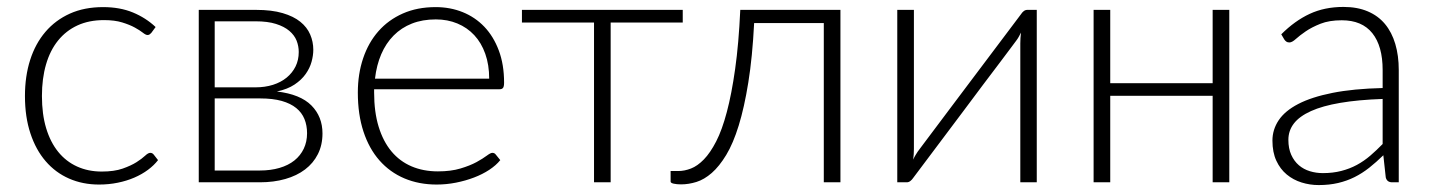

<svg xmlns="http://www.w3.org/2000/svg" viewBox="-20 -526 4133 554"><path d="M416.5 -431Q414 -428.5 411.8 -426.8Q409.5 -425 405.5 -425Q400.5 -425 392 -431.8Q383.5 -438.5 369 -446.5Q354.5 -454.5 332.8 -461.2Q311 -468 280 -468Q237 -468 203.8 -452.8Q170.5 -437.5 147.5 -409Q124.5 -380.5 112.8 -340Q101 -299.5 101 -249Q101 -196.5 113.2 -156Q125.5 -115.5 148 -87.8Q170.5 -60 202.5 -45.5Q234.5 -31 273.5 -31Q309.5 -31 333.8 -39.5Q358 -48 373.8 -58Q389.5 -68 398.5 -76.5Q407.5 -85 413.5 -85Q419.5 -85 423.5 -80L436 -64Q424.5 -49 407 -36Q389.5 -23 367.5 -13.5Q345.5 -4 319.8 1.2Q294 6.5 266 6.5Q218.5 6.5 179.2 -10.8Q140 -28 111.8 -60.8Q83.5 -93.5 67.8 -141Q52 -188.5 52 -249Q52 -306 67 -353Q82 -400 111 -434Q140 -468 181.8 -486.8Q223.5 -505.5 277.5 -505.5Q326 -505.5 363.5 -490Q401 -474.5 429 -448Z M729.5 -34Q761 -34 786.5 -41.5Q812 -49 829.5 -63Q847 -77 856.5 -97Q866 -117 866 -141.5Q866 -164 858.5 -182.5Q851 -201 834.8 -214.2Q818.5 -227.5 792.8 -234.8Q767 -242 731 -242H599.5V-34ZM599.5 -464.5V-274H717.5Q744.5 -274 767.5 -281.2Q790.5 -288.5 807 -302Q823.5 -315.5 832.8 -334.2Q842 -353 842 -376Q842 -393 835.8 -408.8Q829.5 -424.5 814.8 -437Q800 -449.5 776.2 -457Q752.5 -464.5 717.5 -464.5ZM719 -497.5Q764 -497.5 795.5 -488.2Q827 -479 846.5 -463.2Q866 -447.5 875 -426.5Q884 -405.5 884 -382.5Q884 -366 879 -347.8Q874 -329.5 862 -312.5Q850 -295.5 829.8 -282Q809.5 -268.5 779 -262Q846.5 -254 878.5 -221.8Q910.5 -189.5 910.5 -141Q910.5 -107.5 897.2 -81.2Q884 -55 860.2 -37Q836.5 -19 803.2 -9.5Q770 0 730 0H553.5V-497.5Z M1391.5 -299Q1391.5 -339 1380.2 -370.8Q1369 -402.5 1348.5 -424.5Q1328 -446.5 1299.8 -458.2Q1271.5 -470 1237.5 -470Q1199 -470 1168.5 -458Q1138 -446 1115.8 -423.5Q1093.5 -401 1080 -369.5Q1066.5 -338 1062 -299ZM1059.5 -268.5V-259Q1059.5 -203 1072.5 -160.5Q1085.5 -118 1109.5 -89.2Q1133.5 -60.5 1167.5 -46Q1201.5 -31.5 1243.5 -31.5Q1281 -31.5 1308.5 -39.8Q1336 -48 1354.8 -58.2Q1373.5 -68.5 1384.5 -76.8Q1395.5 -85 1400.5 -85Q1407 -85 1410.5 -80L1423.5 -64Q1411.5 -49 1391.8 -36Q1372 -23 1347.8 -13.8Q1323.5 -4.5 1295.8 1Q1268 6.5 1240 6.5Q1189 6.5 1147 -11.2Q1105 -29 1075 -63Q1045 -97 1028.8 -146.2Q1012.5 -195.5 1012.5 -259Q1012.5 -312.5 1027.8 -357.8Q1043 -403 1071.8 -435.8Q1100.5 -468.5 1142.2 -487Q1184 -505.5 1237 -505.5Q1279 -505.5 1315 -491Q1351 -476.5 1377.5 -448.8Q1404 -421 1419.2 -380.5Q1434.5 -340 1434.5 -287.5Q1434.5 -276.5 1431.5 -272.5Q1428.5 -268.5 1421.5 -268.5Z M1950 -461H1742V0H1694V-461H1486V-497.5H1950Z M2405 0H2357V-459.5H2156Q2151 -361 2139.2 -288.2Q2127.5 -215.5 2111.5 -163.8Q2095.5 -112 2075.5 -79Q2055.5 -46 2033.8 -27Q2012 -8 1989.5 -1Q1967 6 1945 6Q1933 6 1924 4Q1915 2 1915 -2V-32.5H1937Q1955 -32.5 1973.8 -39.8Q1992.5 -47 2011 -66Q2029.5 -85 2046.5 -118Q2063.5 -151 2077.2 -202.8Q2091 -254.5 2101.2 -327Q2111.5 -399.5 2116 -497.5H2405Z M2971.5 -497.5V0H2924V-401Q2924 -408 2924.5 -416Q2925 -424 2926 -432Q2922.5 -425 2919.2 -419.2Q2916 -413.5 2912.5 -409Q2911.5 -408 2898.5 -390.2Q2885.5 -372.5 2864.2 -344.5Q2843 -316.5 2816.2 -281Q2789.5 -245.5 2762 -208.5Q2697 -122 2614.5 -12Q2611.5 -7.5 2606.8 -3.8Q2602 0 2596.5 0H2569V-497.5H2617V-96.5Q2617 -89.5 2616.5 -81.5Q2616 -73.5 2615 -65.5Q2618 -72.5 2621.5 -78.2Q2625 -84 2628 -88.5Q2628.5 -89.5 2641.8 -107Q2655 -124.5 2676.2 -152.8Q2697.5 -181 2724 -216.5Q2750.5 -252 2778.5 -289Q2843.5 -375.5 2926 -485Q2929 -490 2933.8 -493.8Q2938.5 -497.5 2944 -497.5Z M3527 -497.5V0H3479V-249.5H3183.5V0H3135.5V-497.5H3183.5V-286H3479V-497.5Z M3969.5 -240.5Q3898.5 -238 3847.2 -229.2Q3796 -220.5 3762.8 -205.5Q3729.5 -190.5 3713.5 -169.8Q3697.5 -149 3697.5 -122.5Q3697.5 -97.5 3705.8 -79.2Q3714 -61 3727.8 -49.2Q3741.5 -37.5 3759.5 -32Q3777.5 -26.5 3797 -26.5Q3826 -26.5 3850.2 -32.8Q3874.5 -39 3895.2 -50.2Q3916 -61.5 3934 -77Q3952 -92.5 3969.5 -110.5ZM3677 -427Q3716 -466 3759 -486Q3802 -506 3856.5 -506Q3896.5 -506 3926.5 -493.2Q3956.5 -480.5 3976.2 -456.8Q3996 -433 4006 -399.2Q4016 -365.5 4016 -324V0H3997Q3982 0 3978.5 -14L3971.5 -78Q3951 -58 3930.8 -42Q3910.5 -26 3888.5 -15Q3866.5 -4 3841 2Q3815.5 8 3785 8Q3759.5 8 3735.5 0.5Q3711.5 -7 3692.8 -22.5Q3674 -38 3662.8 -62.2Q3651.5 -86.5 3651.5 -120.5Q3651.5 -152 3669.5 -179Q3687.5 -206 3726 -226Q3764.5 -246 3824.8 -258Q3885 -270 3969.5 -272V-324Q3969.5 -393 3939.8 -430.2Q3910 -467.5 3851.5 -467.5Q3815.5 -467.5 3790.2 -457.5Q3765 -447.5 3747.5 -435.5Q3730 -423.5 3719 -413.5Q3708 -403.5 3700.5 -403.5Q3695 -403.5 3691.5 -406Q3688 -408.5 3685.5 -412.5Z"/></svg>

Font: Lato 2
Style: Regular
Weight: 300
Designer: Lukasz Dziedzic with Adam Twardoch and Botio Nikoltchev
Foundry: tyPoland Lukasz Dziedzic
Version: Version 2.015; 2015-08-06; http://www.latofonts.com/